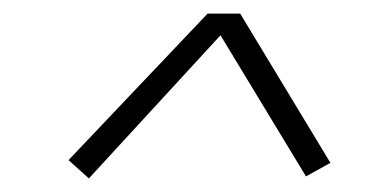

<svg xmlns="http://www.w3.org/2000/svg" viewBox="-20 -724 540 283"><path d="M111 -461 81 -488 286 -704H334L467 -484L431 -464L305 -672Z"/></svg>

Font: Iosevka Extralight
Style: Italic
Weight: 200
Italic angle: -9°
Monospace: yes
Designer: Belleve Invis
Foundry: Belleve Invis
Version: Version 32.5.0; ttfautohint (v1.8.4)